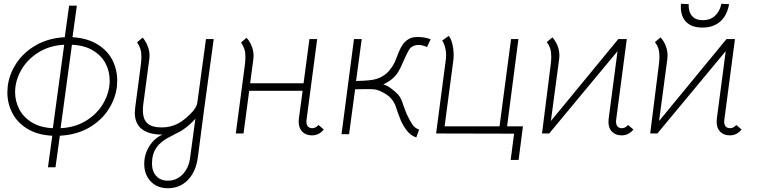

<svg xmlns="http://www.w3.org/2000/svg" viewBox="-20 -707 4031 1017"><path d="M19 -218Q19 -229 21 -251Q29 -314 66.5 -371.5Q104 -429 169.5 -467Q235 -505 323 -510L346 -677H387L364 -510Q443 -505 496.5 -472Q550 -439 575.5 -388.5Q601 -338 601 -280Q601 -268 599 -246Q591 -183 553.5 -125.5Q516 -68 451 -30.5Q386 7 297 12L274 179H234L257 12Q179 8 125.5 -24.5Q72 -57 45.5 -108Q19 -159 19 -218ZM60 -219Q60 -171 82 -128.5Q104 -86 149 -58.5Q194 -31 260 -28L320 -470Q241 -466 181.5 -428Q122 -390 91 -333.5Q60 -277 60 -219ZM561 -280Q561 -329 539 -371Q517 -413 472 -440Q427 -467 361 -470L301 -28Q381 -32 440 -70Q499 -108 530 -164.5Q561 -221 561 -280Z M744 161Q744 111 770.5 68Q797 25 841 6Q768 6 731 -23.5Q694 -53 694 -110Q694 -118 696 -136L726 -364Q729 -388 729 -406Q729 -431 723.5 -448Q718 -465 706 -483L736 -508Q752 -488 762 -463.5Q772 -439 772 -413Q772 -401 771 -395L739 -155Q737 -143 737 -122Q737 -75 761 -53.5Q785 -32 837 -32Q883 -32 922.5 -52.5Q962 -73 1004 -120Q1015 -135 1020 -145.5Q1025 -156 1026 -169L1071 -500H1112L1062 -134L1028 126Q1018 202 975.5 246Q933 290 869 290Q813 290 778.5 254Q744 218 744 161ZM987 128 1015 -78Q983 -42 942 -15L883 16Q833 40 809 74.5Q785 109 785 159Q785 200 807.5 225Q830 250 869 250Q915 250 947.5 216.5Q980 183 987 128Z M1603 -63Q1603 -45 1611.5 -36.5Q1620 -28 1634 -28Q1652 -28 1667 -45L1695 -21Q1670 10 1632 10Q1600 10 1581 -9.5Q1562 -29 1562 -63Q1562 -73 1563 -78L1583 -226H1300L1270 0H1229L1277 -363Q1280 -387 1280 -405Q1280 -430 1274.5 -447Q1269 -464 1257 -482L1286 -507Q1306 -485 1316 -455Q1326 -425 1322 -394L1305 -266H1588L1619 -500H1660L1604 -75Q1603 -71 1603 -63Z M1896 -500 1866 -278Q1912 -279 1938 -282Q1977 -286 2003.5 -301.5Q2030 -317 2044 -336Q2060 -355 2069.5 -375Q2079 -395 2089 -424Q2101 -454 2115 -473.5Q2129 -493 2154 -505Q2170 -511 2193 -511Q2230 -511 2261 -499L2242 -458Q2216 -469 2197 -469Q2176 -469 2160 -458Q2152 -453 2143.5 -438Q2135 -423 2122 -394Q2104 -350 2086 -321Q2074 -303 2056.5 -288.5Q2039 -274 2010 -259Q2026 -257 2049.5 -240Q2073 -223 2088 -207Q2099 -194 2104.5 -182Q2110 -170 2117 -148Q2120 -141 2124.5 -128Q2129 -115 2134 -103Q2152 -65 2165.5 -46Q2179 -27 2200 -21L2185 21Q2155 11 2134.5 -16Q2114 -43 2102.5 -70.5Q2091 -98 2073 -152Q2065 -170 2048.5 -188.5Q2032 -207 1991 -226Q1976 -232 1964.5 -233.5Q1953 -235 1940.5 -235Q1928 -235 1920 -235L1861 -234L1829 4H1789L1855 -500Z M2290 0 2342 -395Q2343 -402 2343 -415Q2343 -438 2337 -459Q2331 -480 2322 -492L2357 -517Q2369 -503 2376 -474Q2383 -445 2383 -415Q2383 -400 2382 -393L2335 -38H2626L2687 -500H2726L2666 -38H2750L2727 140H2685L2703 1Z M3255 -500H3300L3244 -75L3243 -64Q3243 -28 3275 -28Q3292 -28 3307 -45L3335 -21Q3310 10 3273 10Q3241 10 3222 -9Q3203 -28 3203 -61Q3203 -72 3204 -78L3251 -436L2889 0H2851L2897 -365Q2900 -389 2900 -407Q2900 -432 2894.5 -449.5Q2889 -467 2876 -484L2906 -509Q2923 -490 2933 -465Q2943 -440 2943 -413Q2943 -402 2942 -396L2898 -66Z M3828 -500H3873L3817 -75L3816 -64Q3816 -28 3848 -28Q3865 -28 3880 -45L3908 -21Q3883 10 3846 10Q3814 10 3795 -9Q3776 -28 3776 -61Q3776 -72 3777 -78L3824 -436L3462 0H3424L3470 -365Q3473 -389 3473 -407Q3473 -432 3467.5 -449.5Q3462 -467 3449 -484L3479 -509Q3496 -490 3506 -465Q3516 -440 3516 -413Q3516 -402 3515 -396L3471 -66ZM3587 -687 3628 -685Q3626 -646 3645 -623Q3664 -600 3703 -600Q3742 -600 3767.5 -623.5Q3793 -647 3801 -687L3842 -685Q3831 -624 3794.5 -592.5Q3758 -561 3701 -561Q3640 -561 3611 -594.5Q3582 -628 3587 -687Z"/></svg>

Font: Bellota Light
Style: Italic
Weight: 300
Italic angle: -7.5°
Designer: Kemie Guaida
Foundry: Kemie Guaida
Version: Version 4.001